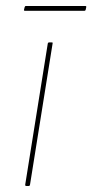

<svg xmlns="http://www.w3.org/2000/svg" viewBox="-20 -619 307 639"><path d="M68 0Q63 0 64 -5L139 -474Q140 -478 144 -478H151Q153 -478 154.5 -477.5Q156 -477 155 -474L80 -5Q79 -1 78 -0.5Q77 0 75 0ZM63 -583Q59 -583 60 -587L62 -595Q63 -599 66 -599H264Q268 -599 267 -595L265 -586Q264 -583 261 -583Z"/></svg>

Font: Sofia Sans Hairline
Style: Italic
Weight: 1
Italic angle: -9°
Designer: Botio Nikoltchev, Ani Petrova
Foundry: lettersoup
Version: Version 4.102